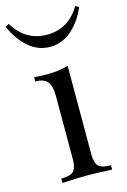

<svg xmlns="http://www.w3.org/2000/svg" viewBox="-159 -845 599 903"><g transform="rotate(-15 140.0 -394.0)"><path d="M271 -21V0Q190 -4 150 -4Q110 -4 29 0V-21Q72 -21 88.5 -36.5Q105 -52 105 -93V-406Q105 -453 87.5 -473.5Q70 -494 29 -494V-515Q61 -512 91 -512Q153 -512 195 -526V-93Q195 -52 211.5 -36.5Q228 -21 271 -21ZM-39 -779 -22 -788Q36 -692 140 -692Q246 -692 302 -788L319 -779Q292 -715 246 -674Q200 -633 140 -633Q80 -633 34 -674Q-12 -715 -39 -779Z"/></g></svg>

Font: Playfair Display
Style: Regular
Weight: 400
Designer: Claus Eggers S?rensen
Foundry: Claus Eggers S?rensen
Version: Version 1.003